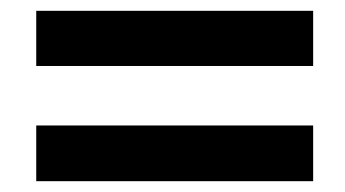

<svg xmlns="http://www.w3.org/2000/svg" viewBox="-20 -437 638 355"><path d="M559 -102H47V-205H559ZM47 -417H559V-315H47Z"/></svg>

Font: Fette UNZ Fraktur
Style: Regular
Weight: 900
Foundry: UNZ1 Extensions by Catfonts.de
Version: Version 0.000 2012 initial release